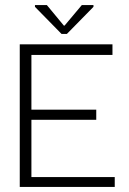

<svg xmlns="http://www.w3.org/2000/svg" viewBox="-20 -738 508 758"><path d="M58 0V-563H424V-521H104V-305H360V-265H104V-39H433V0ZM223 -604 118 -711V-718H165L232 -637H235L303 -718H349V-711L244 -604Z"/></svg>

Font: Darker Grotesque
Style: Regular
Weight: 400
Designer: Gabriel Lam
Foundry: TypeRant
Version: Version 1.000;gftools[0.9.28]